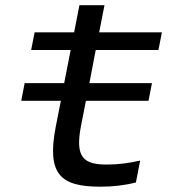

<svg xmlns="http://www.w3.org/2000/svg" viewBox="-20 -694 660 724"><path d="M359 10C407.5 10 452.5 4.5 492.5 -6L508.5 -88.5C468.5 -79.5 429.5 -73.5 383 -73.5C294 -73.5 262.5 -101 285.5 -219.5L304 -314H540L553 -380.5H317L341 -505.5H577.5L590.5 -572H354L374 -674.5H279.5L259.5 -572H110.5L97.5 -505.5H246.5L222 -380.5H73L60 -314H209.5L190 -215C155.5 -35 209.5 10 359 10Z"/></svg>

Font: Monaspace Neon
Style: Italic
Weight: 400
Italic angle: -11°
Designer: Riley Cran & the Lettermatic Team
Foundry: Lettermatic
Version: Version 1.200 (Monaspace Neon)